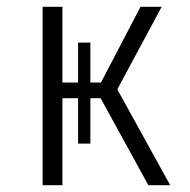

<svg xmlns="http://www.w3.org/2000/svg" viewBox="-20 -543 558 563"><path d="M479 0H415L275 -255H245V-122H209V-255H163V0H105V-523H163V-301H209V-418H245V-301H276L392 -523H454L324 -281Z"/></svg>

Font: Fira Sans Light
Style: Regular
Weight: 300
Designer: bBox Type GmbH & Carrois Corporate GbR & Edenspiekermann AG
Foundry: bBox Type GmbH & Carrois Corporate GbR & Edenspiekermann AG
Version: Version 4.301